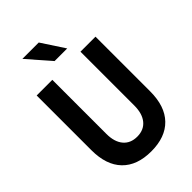

<svg xmlns="http://www.w3.org/2000/svg" viewBox="-301 -1164 1302 1302"><g transform="rotate(-45 350.0 -513.0)"><path d="M68 -800H218V-281Q218 -205 253.5 -162.5Q289 -120 353 -120Q417 -120 452.5 -163Q488 -206 488 -284V-800H632V-275Q632 -133 559 -57.5Q486 18 350 18Q214 18 141 -57.5Q68 -133 68 -275ZM440 -879H319L175 -1044H332Z"/></g></svg>

Font: Martian Mono SemiBold
Style: Regular
Weight: 600
Monospace: yes
Designer: Roman Shamin
Foundry: Evil Martians
Version: Version 1.000; ttfautohint (v1.8.4.7-5d5b)